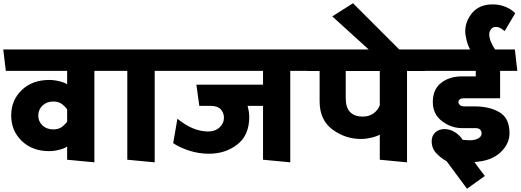

<svg xmlns="http://www.w3.org/2000/svg" viewBox="-31 -985 3210 1184"><path d="M38 -273Q38 -367 103 -429.5Q168 -492 273 -492Q304 -492 338.5 -483Q373 -474 383 -464V-548H5L-11 -680H646L663 -548H551V16L383 0V-82Q373 -72 338.5 -62.5Q304 -53 273 -53Q168 -53 103 -116Q38 -179 38 -273ZM298 -187Q332 -187 353 -204Q374 -221 383 -235V-310Q374 -325 353 -342Q332 -359 298 -359Q257 -359 231 -334Q205 -309 205 -272Q205 -236 231 -211.5Q257 -187 298 -187Z M754 0V-548H657L641 -680H1018L1035 -548H923V16Z M1591 0V-332H1496Q1500 -317 1503 -299.5Q1506 -282 1506 -264Q1506 -151 1432.5 -94Q1359 -37 1258 -37Q1196 -37 1137.5 -55.5Q1079 -74 1037 -102L1063 -253Q1109 -215 1155.5 -195Q1202 -175 1251 -174Q1295 -174 1322.5 -199Q1350 -224 1350 -258Q1350 -289 1330.5 -310.5Q1311 -332 1270 -332H1198L1180 -463H1591V-548H1029L1013 -680H1854L1871 -548H1759V16Z M2311 0V-155Q2293 -144 2259 -136Q2225 -128 2195 -128Q2098 -128 2019 -186.5Q1940 -245 1940 -360V-547H1865Q1861 -581 1857 -613.5Q1853 -646 1849 -680H2574L2591 -547H2479V16ZM2205 -266Q2247 -266 2274 -287Q2301 -308 2311 -336V-547H2101V-379Q2101 -321 2128.5 -293.5Q2156 -266 2205 -266Z M2473 -638 2302 -626 2018 -884 2146 -965Z M2865 -120Q2899 -120 2919 -132Q2939 -144 2939 -162Q2939 -176 2930 -185.5Q2921 -195 2902 -195H2818Q2751 -195 2694.5 -238Q2638 -281 2638 -356Q2638 -434 2689.5 -474Q2741 -514 2817 -514H2903V-548H2584L2570 -680H2868Q2855 -703 2846.5 -736Q2838 -769 2838 -792Q2838 -855 2882 -906.5Q2926 -958 3007 -958Q3052 -958 3089.5 -941.5Q3127 -925 3146 -903L3081 -793Q3065 -807 3053 -813Q3041 -819 3027 -819Q3008 -819 2997 -805Q2986 -791 2986 -774Q2986 -750 2997.5 -724Q3009 -698 3022 -680H3144L3159 -548H3053V-379H2828Q2813 -379 2804.5 -372.5Q2796 -366 2796 -356Q2796 -346 2805 -337.5Q2814 -329 2829 -329H2895Q2988 -329 3049.5 -292.5Q3111 -256 3111 -164Q3111 -97 3054.5 -44.5Q2998 8 2895 14Q2908 34 2932 65Q2956 96 2959 100L2849 179L2723 9Q2692 -7 2661.5 -38Q2631 -69 2631 -114Q2631 -148 2653.5 -168.5Q2676 -189 2709 -189Q2745 -189 2775 -169.5Q2805 -150 2822 -123Q2832 -122 2843.5 -121Q2855 -120 2865 -120Z"/></svg>

Font: Palanquin Dark SemiBold
Style: Regular
Weight: 600
Designer: Pria Ravichandran
Version: Version 1.001